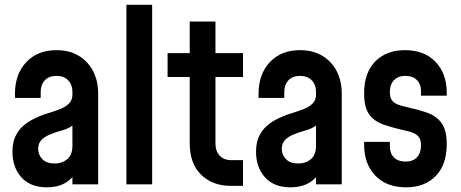

<svg xmlns="http://www.w3.org/2000/svg" viewBox="-20 -770 1924 802"><path d="M176.5 12.5Q106.5 12.5 69.2 -29.5Q32 -71.5 32 -136Q32 -174 44.2 -200Q56.5 -226 76.2 -243.5Q96 -261 119.5 -272.5Q146.5 -286.5 175 -295.2Q203.5 -304 228 -313.2Q252.5 -322.5 267.5 -336.8Q282.5 -351 282.5 -375V-386Q282.5 -416 264.8 -434.5Q247 -453 216 -453Q184.5 -453 167.2 -434.5Q150 -416 150 -386V-361H42.5V-378.5Q42.5 -460.5 89.8 -510.5Q137 -560.5 216 -560.5Q268.5 -560.5 307.5 -537.8Q346.5 -515 368.2 -474Q390 -433 390 -378.5V0H282.5V-82.5L301 -58.5Q284.5 -24 252.5 -5.8Q220.5 12.5 176.5 12.5ZM208.5 -87Q239.5 -87 261 -105Q282.5 -123 282.5 -162V-245.5Q263.5 -231.5 238.2 -225Q213 -218.5 188.5 -208Q165 -198.5 152.2 -184.5Q139.5 -170.5 139.5 -148Q139.5 -123 157.2 -105Q175 -87 208.5 -87Z M508 0V-750H615.5V0Z M946 6.5Q867 6.5 819.8 -40.5Q772.5 -87.5 772.5 -170.5V-448.5H680V-548H772.5V-680H880V-548H995V-448.5H880V-170.5Q880 -139 897.5 -120Q915 -101 946 -101H995V6.5Z M1194 12.5Q1124 12.5 1086.8 -29.5Q1049.5 -71.5 1049.5 -136Q1049.5 -174 1061.8 -200Q1074 -226 1093.8 -243.5Q1113.5 -261 1137 -272.5Q1164 -286.5 1192.5 -295.2Q1221 -304 1245.5 -313.2Q1270 -322.5 1285 -336.8Q1300 -351 1300 -375V-386Q1300 -416 1282.2 -434.5Q1264.5 -453 1233.5 -453Q1202 -453 1184.8 -434.5Q1167.5 -416 1167.5 -386V-361H1060V-378.5Q1060 -460.5 1107.2 -510.5Q1154.5 -560.5 1233.5 -560.5Q1286 -560.5 1325 -537.8Q1364 -515 1385.8 -474Q1407.5 -433 1407.5 -378.5V0H1300V-82.5L1318.5 -58.5Q1302 -24 1270 -5.8Q1238 12.5 1194 12.5ZM1226 -87Q1257 -87 1278.5 -105Q1300 -123 1300 -162V-245.5Q1281 -231.5 1255.8 -225Q1230.5 -218.5 1206 -208Q1182.5 -198.5 1169.8 -184.5Q1157 -170.5 1157 -148Q1157 -123 1174.8 -105Q1192.5 -87 1226 -87Z M1676 12.5Q1595 12.5 1548 -36.2Q1501 -85 1501 -165V-177.5H1608.5V-157.5Q1608.5 -129 1626 -112Q1643.5 -95 1674 -95Q1704.5 -95 1721.5 -112.8Q1738.5 -130.5 1738.5 -163.5Q1738.5 -182.5 1731.8 -194Q1725 -205.5 1711 -212.5Q1697 -219.5 1673.5 -224.5Q1621.5 -236 1582.5 -249.5Q1543.5 -263 1522.2 -292.2Q1501 -321.5 1501 -380Q1501 -467 1547.8 -513.8Q1594.5 -560.5 1671.5 -560.5Q1752.5 -560.5 1799.2 -511.8Q1846 -463 1846 -383V-370.5H1738.5V-390.5Q1738.5 -418.5 1721.2 -435.8Q1704 -453 1673 -453Q1643 -453 1625.8 -435.2Q1608.5 -417.5 1608.5 -385Q1608.5 -366 1615 -354.5Q1621.5 -343 1636 -336Q1650.5 -329 1673.5 -324Q1724 -313 1762.8 -299.8Q1801.5 -286.5 1823.8 -257Q1846 -227.5 1846 -168Q1846 -81.5 1799.8 -34.5Q1753.5 12.5 1676 12.5Z"/></svg>

Font: Mohave SemiBold
Style: Regular
Weight: 600
Designer: Gumpita Rahayu
Foundry: Tokotype
Version: Version 2.003